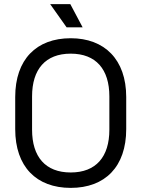

<svg xmlns="http://www.w3.org/2000/svg" viewBox="-20 -900 688 934"><path d="M322 -880H224L304 -767H382ZM54 -428V-272C54 -89 157 14 324 14C491 14 594 -89 594 -272V-428C594 -611 488 -714 324 -714C157 -714 54 -611 54 -428ZM136 -431C136 -563 201 -639 324 -639C447 -639 512 -563 512 -431V-269C512 -137 447 -61 324 -61C201 -61 136 -137 136 -269Z"/></svg>

Font: Space Text
Style: Regular
Weight: 400
Designer: Florian Karsten (Space Text), Colophon Foundry (Space Mono)
Foundry: Florian Karsten
Version: Version 1.003;PS 001.003;hotconv 1.0.88;makeotf.lib2.5.64775